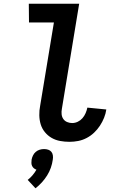

<svg xmlns="http://www.w3.org/2000/svg" viewBox="-20 -755 640 1033"><path d="M354 8Q328 8 303.5 3.5Q279 -1 258 -13Q237 -25 221.5 -44Q206 -63 199 -86Q192 -109 191.5 -135Q191 -161 196 -186L270 -634H136L135 -735H406L313 -170Q310 -155 311.5 -140.5Q313 -126 320.5 -115Q328 -104 341 -98.5Q354 -93 368 -93Q384 -93 398.5 -100Q413 -107 423.5 -119Q434 -131 440.5 -146Q447 -161 450 -176L552 -166Q549 -144 540 -121.5Q531 -99 517.5 -78.5Q504 -58 486 -41Q468 -24 446 -12.5Q424 -1 400.5 3.5Q377 8 354 8ZM171 258 129 213Q143 202 155 188Q167 174 176 158Q168 155 162 150Q156 145 152.5 137.5Q149 130 149 121.5Q149 113 150 104Q152 93 157.5 81.5Q163 70 172.5 62Q182 54 193.5 50.5Q205 47 217 47Q229 47 239.5 50.5Q250 54 256.5 62Q263 70 264.5 81.5Q266 93 264 104Q261 126 253.5 147.5Q246 169 233.5 189Q221 209 205 226.5Q189 244 171 258Z"/></svg>

Font: Iosevka Extended
Style: Bold Italic
Weight: 700
Width: 7
Italic angle: -9°
Monospace: yes
Designer: Belleve Invis
Foundry: Belleve Invis
Version: Version 32.5.0; ttfautohint (v1.8.4)